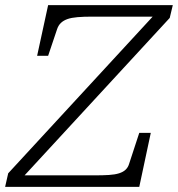

<svg xmlns="http://www.w3.org/2000/svg" viewBox="-41 -730 695 750"><path d="M24 -45H329Q361 -45 384.5 -46.5Q408 -48 424 -53Q440 -58 449.5 -67Q459 -76 463 -89L503 -211H548L503 0H-21L-9 -53L571 -682L581 -665H318Q286 -665 262 -663Q238 -661 222.5 -655.5Q207 -650 197 -640.5Q187 -631 182 -616L147 -512H104L147 -710H634L622 -660L31 -19Z"/></svg>

Font: Roboto Serif 20pt ExtraLight
Style: Italic
Weight: 250
Italic angle: -10°
Version: Version 1.007